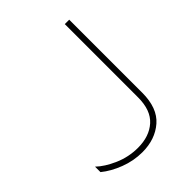

<svg xmlns="http://www.w3.org/2000/svg" viewBox="-198 -799 921 921"><g transform="rotate(-45 262.0 -339.0)"><path d="M19 -102V-65Q58 -33 114 -11.5Q170 10 229 10Q316 10 373 -39.5Q430 -89 430 -193V-688H400V-191Q400 -104 353 -62Q306 -20 229 -20Q166 -20 109 -45Q52 -70 19 -102Z"/></g></svg>

Font: Roundo ExtraLight
Style: Regular
Weight: 250
Designer: Namrata Goyal (Gurmukhi), Shiva Nallaperumal (Latin)
Foundry: Indian Type Foundry
Version: Version 1.000;PS 1.0;hotconv 1.0.88;makeotf.lib2.5.647800